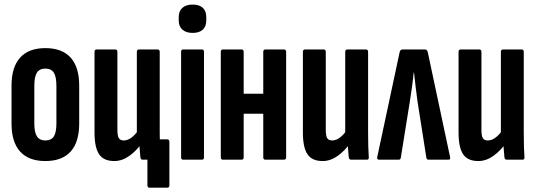

<svg xmlns="http://www.w3.org/2000/svg" viewBox="-20 -712 2392 856"><path d="M182.2 6Q108.2 6 69.8 -36.2Q31.4 -78.5 31.4 -161.6V-330Q31.4 -413 69.8 -455.2Q108.2 -497.5 182.2 -497.5Q256.6 -497.5 294.9 -455.2Q333.1 -413 333.1 -330V-161.6Q333.1 -78.5 294.9 -36.2Q256.6 6 182.2 6ZM182.2 -85.8Q208.3 -85.8 219.9 -103.6Q231.5 -121.3 231.5 -162.6V-328Q231.5 -369.9 219.9 -388.1Q208.3 -406.2 182.2 -406.2Q156.2 -406.2 144.6 -388.1Q133 -369.9 133 -328V-162.6Q133 -121.3 144.9 -103.6Q156.8 -85.8 182.2 -85.8Z M646.6 124.8Q637.2 124.8 637.2 113.8V0H619.9L688.4 -90.7H725.3Q735.2 -90.7 735.2 -79.7V113.8Q735.2 124.8 725.9 124.8ZM489.5 6Q441.9 6 421.7 -24.5Q401.4 -54.9 401.4 -120.7V-480.5Q401.4 -491.5 410.8 -491.5H494.1Q503.4 -491.5 503.4 -480.5V-134.5Q503.4 -105.5 510 -95.7Q516.5 -85.8 531.6 -85.8Q550.2 -85.8 567.7 -99.6Q585.2 -113.4 600.5 -136.5L614.7 -77.7Q589.9 -40.8 557.2 -17.4Q524.4 6 489.5 6ZM616.2 0Q607.9 0 605.9 -10.2Q603.9 -28.4 602.2 -55.2Q600.5 -81.9 600.1 -97.9L590.1 -116.7V-480.5Q590.1 -491.5 600.4 -491.5H682.7Q692.1 -491.5 692.1 -480.5V-124.7Q692.1 -87 692.9 -58.9Q693.7 -30.8 695.1 -12.6Q696.4 0 687.1 0Z M796.4 0Q787.4 0 787.4 -10.9V-480.9Q787.4 -491.5 796.4 -491.5H880.5Q889.4 -491.5 889.4 -480.9V-10.9Q889.4 0 880.5 0ZM838.7 -565.3Q809.7 -565.3 793.3 -579.8Q776.8 -594.3 776.8 -621.1V-635.2Q776.8 -662.8 793.3 -677.2Q809.7 -691.6 838.7 -691.6Q868.5 -691.6 884.1 -677.2Q899.7 -662.8 899.7 -635.2V-621.1Q899.7 -594.3 884.1 -579.8Q868.5 -565.3 838.7 -565.3Z M1163 0Q1153.7 0 1153.7 -10.9V-480.5Q1153.7 -491.5 1163 -491.5H1245.7Q1255.7 -491.5 1255.7 -480.5V-10.9Q1255.7 0 1245.7 0ZM973.8 0Q964.4 0 964.4 -10.9V-480.5Q964.4 -491.5 973.8 -491.5H1057.1Q1066.4 -491.5 1066.4 -480.5V-10.9Q1066.4 0 1057.1 0ZM1051.6 -204.8V-294.2H1169.4V-204.8Z M1418.5 6Q1370.9 6 1350.7 -24.5Q1330.4 -54.9 1330.4 -120.7V-480.5Q1330.4 -491.5 1339.8 -491.5H1423.1Q1432.4 -491.5 1432.4 -480.5V-134.5Q1432.4 -105.5 1439 -95.7Q1445.5 -85.8 1460.6 -85.8Q1479.2 -85.8 1496.7 -99.6Q1514.2 -113.4 1529.5 -136.5L1543.7 -77.7Q1518.9 -40.8 1486.2 -17.4Q1453.4 6 1418.5 6ZM1545.2 0Q1536.9 0 1534.9 -10.2Q1532.9 -28.4 1531.2 -55.2Q1529.5 -81.9 1529.1 -97.9L1519.1 -116.7V-480.5Q1519.1 -491.5 1529.4 -491.5H1611.7Q1621.1 -491.5 1621.1 -480.5V-124.7Q1621.1 -87 1621.9 -58.9Q1622.7 -30.8 1624.1 -12.6Q1625.4 0 1616.1 0Z M1669.6 0Q1659.6 0 1662 -12.6L1761.7 -479.2Q1764.7 -491.5 1774.1 -491.5H1874.5Q1884.2 -491.5 1887.2 -479.2L1986.6 -11.9Q1989 0 1979.6 0H1890.8Q1882.3 0 1880.9 -8.6L1841.3 -260.5Q1837.5 -291.5 1833.2 -323.2Q1829 -354.8 1825.8 -388.6H1824.4Q1821.1 -354.8 1816.7 -323.3Q1812.3 -291.7 1807.4 -260.7L1766.9 -8.6Q1765.5 0 1757.6 0Z M2112.5 6Q2064.9 6 2044.7 -24.5Q2024.4 -54.9 2024.4 -120.7V-480.5Q2024.4 -491.5 2033.8 -491.5H2117.1Q2126.4 -491.5 2126.4 -480.5V-134.5Q2126.4 -105.5 2133 -95.7Q2139.5 -85.8 2154.6 -85.8Q2173.2 -85.8 2190.7 -99.6Q2208.2 -113.4 2223.5 -136.5L2237.7 -77.7Q2212.9 -40.8 2180.2 -17.4Q2147.4 6 2112.5 6ZM2239.2 0Q2230.9 0 2228.9 -10.2Q2226.9 -28.4 2225.2 -55.2Q2223.5 -81.9 2223.1 -97.9L2213.1 -116.7V-480.5Q2213.1 -491.5 2223.4 -491.5H2305.7Q2315.1 -491.5 2315.1 -480.5V-124.7Q2315.1 -87 2315.9 -58.9Q2316.7 -30.8 2318.1 -12.6Q2319.4 0 2310.1 0Z"/></svg>

Font: Sofia Sans Extra Condensed
Style: Regular
Weight: 400
Designer: Botio Nikoltchev, Ani Petrova
Foundry: lettersoup
Version: Version 4.101